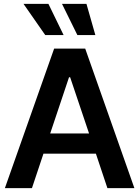

<svg xmlns="http://www.w3.org/2000/svg" viewBox="-20 -981 726 1001"><path d="M146.5 0H5.4L262.2 -727.5H424.3L680.7 0H540L480 -179.7H206.5ZM339.8 -578.1 241.7 -285.2H444.3L345.7 -578.1ZM215.8 -798.3 102.5 -960.9H232.4L311.5 -798.3ZM383.3 -798.3 303.2 -960.9H430.7L477.1 -798.3Z"/></svg>

Font: Inter Tight SemiBold
Style: Regular
Weight: 600
Designer: Rasmus Andersson
Foundry: rsms
Version: Version 3.004; ttfautohint (v1.8.4.7-5d5b)